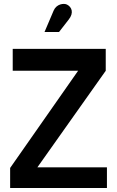

<svg xmlns="http://www.w3.org/2000/svg" viewBox="-20 -946 590 966"><path d="M518 0V-104H168L512 -590V-700H44V-590H373L31 -101V0ZM277 -785 326 -848C353 -882 341 -911 317 -923C301 -931 264 -926 250 -893L204 -785Z"/></svg>

Font: Advent Pro
Style: Bold
Weight: 700
Designer: Andreas Kalpakidis
Foundry: Andreas Kalpakidis
Version: Version 2.002 2008